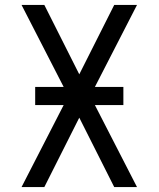

<svg xmlns="http://www.w3.org/2000/svg" viewBox="-20 -755 640 775"><path d="M67 0 237 -331H122V-404H237L67 -735H159L300 -455L441 -735H533L363 -404H478V-331H363L533 0H441L300 -280L159 0Z"/></svg>

Font: Zed Mono Extended
Style: Regular
Weight: 400
Width: 7
Monospace: yes
Designer: Belleve Invis
Foundry: Belleve Invis
Version: Version 1.0.0; ttfautohint (v1.8.4)